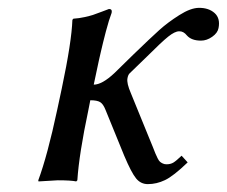

<svg xmlns="http://www.w3.org/2000/svg" viewBox="-20 -462 581 492"><path d="M266.1 -429.2Q259.3 -411.6 251.2 -380.9Q243.2 -350.1 238.3 -328.6L233.4 -307.1L220.2 -245.1Q241.7 -245.1 273.4 -274.9L321.3 -321.8Q366.2 -365.2 388.2 -385Q410.2 -404.8 439.5 -423.3Q468.8 -441.9 490.2 -441.9Q515.1 -441.9 530 -428.5Q544.9 -415 540 -390.1Q537.6 -377.4 523.7 -367.7Q509.8 -357.9 495.1 -357.9Q470.7 -357.9 459 -371.1Q450.2 -382.3 439 -381.8Q428.2 -381.8 411.1 -368.2Q394 -354.5 356.4 -316.9L312 -273.9Q308.1 -270 306.6 -261.2Q304.2 -249 315.4 -223.1L362.8 -106.9Q366.7 -98.1 371.3 -86.2Q376 -74.2 378.2 -68.8Q380.4 -63.5 383.8 -56.6Q387.2 -49.8 390.1 -47.4Q393.1 -44.9 397.2 -43Q401.4 -41 406.7 -41Q417 -41 424.3 -45.4Q431.6 -49.8 445.3 -63L460.9 -45.9Q424.3 -10.7 402.8 -0.5Q381.3 9.8 358.9 9.8Q340.8 9.8 328.9 -4.6Q316.9 -19 298.3 -63L250.5 -180.2Q244.6 -195.3 236.8 -200.2Q229 -205.1 211.4 -205.1L206.5 -180.2Q182.6 -67.4 178.2 0L175.3 2.9Q162.1 0 127.9 0L78.6 2.9L78.1 0Q101.6 -63.5 126.5 -180.2L138.2 -234.9Q163.6 -355 165.5 -411.1L168 -414.1Q182.6 -415 196.8 -418.2Q210.9 -421.4 217.8 -423.6Q224.6 -425.8 240.5 -431.9Q256.3 -438 259.3 -439Q268.1 -439 266.1 -429.2Z"/></svg>

Font: Linux Biolinum
Style: Italic
Weight: 400
Italic angle: -12°
Designer: Philipp H. Poll
Foundry: Philipp H. Poll
Version: Version 1.1.3 ; ttfautohint (v0.9)